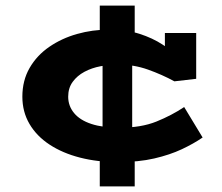

<svg xmlns="http://www.w3.org/2000/svg" viewBox="-20 -654 793 687"><path d="M402 -74Q329 -74 266.5 -90Q204 -106 157.5 -136.5Q111 -167 85.5 -210.5Q60 -254 60 -308Q60 -366 86 -411Q112 -456 156.5 -486.5Q201 -517 256 -532.5Q311 -548 369 -548Q432 -548 479 -533Q526 -518 562.5 -494Q599 -470 630 -444L570 -449V-536H682V-372L604 -363Q560 -387 509.5 -405Q459 -423 402 -423Q372 -423 340 -417Q308 -411 282 -397Q256 -383 240 -361Q224 -339 224 -308Q224 -275 245 -249.5Q266 -224 307 -210.5Q348 -197 407 -197Q485 -197 539.5 -219Q594 -241 639 -271L705 -162Q673 -140 630.5 -120Q588 -100 532 -87Q476 -74 402 -74ZM337 13V-160L347 -179V-472L337 -491V-634H462V-490L453 -472V-181L462 -160V13Z"/></svg>

Font: BioRhyme SemiExpanded ExtraBold
Style: Regular
Weight: 800
Width: 6
Designer: Aoife Mooney
Foundry: Aoife Mooney Type
Version: Version 1.600;gftools[0.9.33]